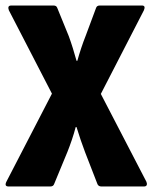

<svg xmlns="http://www.w3.org/2000/svg" viewBox="-20 -675 553 695"><path d="M11 0Q-5 0 3 -17L168 -336L12 -638Q9 -646 11 -650.5Q13 -655 21 -655H174Q184 -655 187 -647L229 -544Q237 -522 244 -499.5Q251 -477 257 -455H260Q266 -477 274 -501Q282 -525 290 -545L328 -647Q331 -655 341 -655H494Q508 -655 501 -638L345 -335L510 -17Q513 -10 511 -5Q509 0 501 0H347Q337 0 333 -8L288 -124Q280 -145 272 -168.5Q264 -192 257 -215H254Q248 -192 240 -168.5Q232 -145 224 -125L176 -9Q173 0 162 0Z"/></svg>

Font: Sofia Sans Condensed Black
Style: Regular
Weight: 900
Designer: Botio Nikoltchev, Ani Petrova
Foundry: lettersoup
Version: Version 4.101